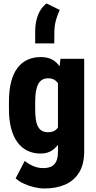

<svg xmlns="http://www.w3.org/2000/svg" viewBox="-20 -862 545 1090"><path d="M323.2 -528.3H458V-2.4Q458 70.3 429.4 116.9Q400.9 163.6 350.1 185.8Q299.3 208 231 208Q204.6 208 173.8 200.7Q143.1 193.4 115 180.4Q86.9 167.5 68.8 150.4L120.6 51.3Q137.2 66.4 165.5 79.3Q193.8 92.3 225.1 92.3Q252.9 92.3 271.5 83.3Q290 74.2 299.6 53.5Q309.1 32.7 309.1 -2.4V-404.3ZM30.8 -242.2V-283.7Q30.8 -348.6 43 -396.5Q55.2 -444.3 78.9 -475.8Q102.5 -507.3 136.2 -522.7Q169.9 -538.1 211.9 -538.1Q256.3 -538.1 284.9 -518.8Q313.5 -499.5 330.1 -464.8Q346.7 -430.2 355.7 -383.3Q364.7 -336.4 371.1 -281.7V-239.3Q364.7 -188 353.5 -142.8Q342.3 -97.7 323.7 -63.2Q305.2 -28.8 277.8 -9.5Q250.5 9.8 210.9 9.8Q169.4 9.8 136 -6.3Q102.5 -22.5 79.1 -54.2Q55.7 -85.9 43.2 -133.1Q30.8 -180.2 30.8 -242.2ZM179.7 -283.7V-242.2Q179.7 -206.5 183.8 -181.6Q188 -156.7 197 -141.1Q206.1 -125.5 220 -118.4Q233.9 -111.3 252.4 -111.3Q280.8 -111.3 297.4 -125.2Q314 -139.2 321.5 -164.1Q329.1 -189 328.1 -222.7V-298.8Q328.6 -327.1 324.2 -349.4Q319.8 -371.6 310.5 -386.7Q301.3 -401.9 287.1 -409.7Q272.9 -417.5 253.4 -417.5Q235.4 -417.5 221.4 -410.2Q207.5 -402.8 198.2 -387Q189 -371.1 184.3 -345.7Q179.7 -320.3 179.7 -283.7ZM179.7 -615.7V-683.1Q179.7 -718.3 187.3 -749.3Q194.8 -780.3 209.7 -804.4Q224.6 -828.6 244.6 -842.3L318.8 -805.7Q309.1 -784.7 298.8 -751.2Q288.6 -717.8 288.6 -677.2L288.1 -615.7Z"/></svg>

Font: Roboto Condensed ExtraBold
Style: Regular
Weight: 800
Designer: Christian Robertson
Foundry: Google
Version: Version 3.008; 2023